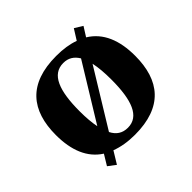

<svg xmlns="http://www.w3.org/2000/svg" viewBox="-150 -684 885 885"><g transform="rotate(-45 292.5 -242.0)"><path d="M34 -245C34 -145 64 -70 130 -28L99 23L136 51L172 -8C207 5 246 12 293 12C474 12 551 -85 551 -245C551 -347 520 -423 451 -465L480 -511L441 -535L409 -484C377 -496 338 -502 293 -502C111 -502 34 -405 34 -245ZM189 -245C189 -379 218 -456 293 -456C326 -456 349 -441 366 -413L198 -139C192 -168 189 -204 189 -245ZM217 -82 386 -358C393 -326 396 -289 396 -245C396 -111 367 -34 293 -34C258 -34 233 -50 217 -82Z"/></g></svg>

Font: Heuristica
Style: Bold
Weight: 700
Version: Version 1.0.1